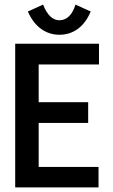

<svg xmlns="http://www.w3.org/2000/svg" viewBox="-20 -814 490 834"><path d="M46 0V-624H410V-534H148V-370H363V-280H148V-89H408V0ZM308 -794 374 -764Q353 -714 318 -688.5Q283 -663 238 -663Q194 -663 158.5 -688.5Q123 -714 101 -764L167 -794Q194 -726 238 -726Q286 -726 308 -794Z"/></svg>

Font: Inconsolata SemiCondensed Bold
Style: Regular
Weight: 700
Width: 4
Monospace: yes
Designer: Raph Levien, Cyreal, Brenton Simpson
Foundry: Raph Levien, Cyreal, Google
Version: Version 3.001; ttfautohint (v1.8.2.53-6de2)